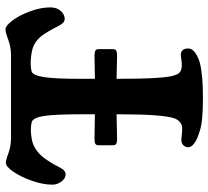

<svg xmlns="http://www.w3.org/2000/svg" viewBox="-50 -714 774 714"><g transform="rotate(-90 337.0 -357.0)"><path d="M269 -301.3V-310.5Q194.8 -308.6 176.8 -308.6Q164.6 -308.6 159.2 -311.8Q153.8 -314.9 153.8 -323.7V-377.4Q153.8 -386.2 159.2 -389.4Q164.6 -392.6 176.8 -392.6Q191.4 -392.6 223.4 -391.8Q255.4 -391.1 269 -391.1V-444.3Q269 -540 262.7 -580.6Q256.3 -621.1 240.2 -626Q220.2 -630.9 194.6 -628.4Q168.9 -626 151.9 -618.2Q128.4 -606.4 113.3 -588.4Q98.1 -570.3 82 -542Q80.1 -538.6 76.2 -531Q72.3 -523.4 70.6 -520.5Q68.8 -517.6 65.7 -512.5Q62.5 -507.3 59.8 -505.4Q57.1 -503.4 53.5 -501.7Q49.8 -500 45.4 -500Q30.8 -500 19 -515.4Q7.3 -530.8 7.3 -549.3Q7.3 -584.5 22 -626Q36.6 -667.5 55.7 -694.8Q74.7 -722.2 88.4 -722.2Q99.1 -722.2 124.5 -712.6Q149.9 -703.1 181.6 -703.1H487.3Q520 -703.1 546.6 -713.4Q573.2 -723.6 584.5 -723.6Q598.1 -723.6 617.4 -698.2Q636.7 -672.9 651.6 -632.8Q666.5 -592.8 666.5 -557.1Q666.5 -532.2 653.1 -517.8Q639.6 -503.4 624 -503.4Q619.1 -503.4 615 -505.4Q610.8 -507.3 606.9 -512.2Q603 -517.1 600.8 -520.5Q598.6 -523.9 594 -533Q589.4 -542 587.4 -545.9Q566.9 -583.5 554.2 -596.7Q539.6 -612.3 520 -620.6Q502.4 -627 475.1 -629.2Q447.8 -631.3 428.7 -626.5Q414.1 -622.6 407.5 -581.8Q400.9 -541 400.9 -443.8V-391.1Q415 -391.1 444.3 -391.8Q473.6 -392.6 487.8 -392.6Q500 -392.6 505.6 -389.4Q511.2 -386.2 511.2 -377.4V-323.7Q511.2 -314.9 505.6 -311.8Q500 -308.6 487.8 -308.6Q473.1 -308.6 400.9 -310.5V-303.7Q400.9 -128.4 414.1 -94.7Q418 -82 424.3 -76.2Q430.7 -70.3 443.4 -68.4Q455.6 -66.9 472.4 -69.6Q489.3 -72.3 495.6 -71.3Q513.7 -67.4 513.7 -43.5Q513.7 -29.3 497.3 -17.8Q481 -6.3 459 -0.5Q414.1 10.7 330.1 10.7Q240.7 10.7 207.5 -1Q190.4 -6.3 179.2 -11Q168 -15.6 157.2 -24.7Q146.5 -33.7 146.5 -44.4Q146.5 -52.7 151.9 -59.8Q157.2 -66.9 166.5 -68.8Q172.4 -70.8 191.4 -68.1Q210.4 -65.4 225.1 -67.4Q234.4 -69.3 241.9 -76.7Q249.5 -84 253.4 -94.2Q269 -136.7 269 -301.3Z"/></g></svg>

Font: Cooper* SemiBold
Style: Regular
Weight: 600
Designer: Owen Earl
Foundry: indestructible type*
Version: Version 0.001